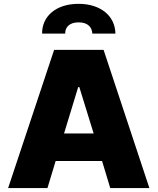

<svg xmlns="http://www.w3.org/2000/svg" viewBox="-20 -962 807 982"><path d="M222.7 0 264.6 -138.7H502L543.9 0H744.1L509.8 -707H256.8L21.5 0ZM195.3 -790H313.5C312.5 -819.3 332 -847.7 381.8 -847.7C432.6 -847.7 451.2 -819.3 452.1 -790H570.3C569.3 -878.9 496.1 -942.4 381.8 -942.4C266.6 -942.4 194.3 -878.9 195.3 -790ZM307.6 -279.3 379.9 -516.6H385.7L459 -279.3Z"/></svg>

Font: Pretendard Black
Style: Regular
Weight: 900
Designer: Base glyphs from Inter by Rasmus Andersson; Hangeul glyphs from Noto Sans CJK(Source Han Sans) by Jang Soo-young and Kan
Foundry: Kil Hyung-jin
Version: Version 1.309;Glyphs 3.2 (3225)